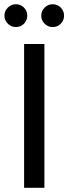

<svg xmlns="http://www.w3.org/2000/svg" viewBox="-20 -888 324 908"><path d="M229 -868Q252 -868 267.5 -852Q283 -836 283 -814Q283 -792 267.5 -776Q252 -760 229 -760Q207 -760 191 -776Q175 -792 175 -814Q175 -836 191 -852Q207 -868 229 -868ZM55 -868Q78 -868 93.5 -852Q109 -836 109 -814Q109 -792 93.5 -776Q78 -760 55 -760Q33 -760 17 -776Q1 -792 1 -814Q1 -836 17 -852Q33 -868 55 -868ZM94 0V-680H190V0Z"/></svg>

Font: Palanquin Medium
Style: Regular
Weight: 500
Designer: Pria Ravichandran
Version: Version 1.0.4